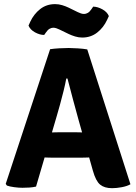

<svg xmlns="http://www.w3.org/2000/svg" viewBox="-20 -928 678 956"><path d="M229.5 -683Q248.5 -686 275.2 -687.5Q302 -689 322 -689Q341 -689 368 -687.2Q395 -685.5 414.5 -682L629.5 -10.5Q613 -1 586.8 4Q560.5 9 538 9Q500 9 478.5 -8.8Q457 -26.5 442.5 -78L371 -331.5Q359.5 -373.5 344 -430.5Q328.5 -487.5 316 -537H310Q305 -509 296.5 -475Q288 -441 278.8 -407.2Q269.5 -373.5 261.5 -346.5L159.5 1Q144.5 4.5 127.2 5.8Q110 7 91.5 7Q73.5 7 50.8 4Q28 1 14.5 -4L8.5 -12.5ZM241.5 -143Q234.5 -143 225.2 -143.2Q216 -143.5 206.8 -143.8Q197.5 -144 190.5 -144H106.5L155 -268.5H229Q236 -268.5 245 -268.8Q254 -269 263 -269.2Q272 -269.5 279 -269.5H352Q359 -269.5 368 -269.2Q377 -269 386.2 -268.8Q395.5 -268.5 402.5 -268.5H479L519.5 -144H435Q428 -144 418.8 -143.8Q409.5 -143.5 400.2 -143.2Q391 -143 384 -143ZM276 -781Q269 -784.5 261 -787.2Q253 -790 245 -790Q236.5 -790 227 -784.8Q217.5 -779.5 208.5 -766L200 -754Q178 -754 154.2 -767Q130.5 -780 122 -800.5L130.5 -819.5Q148.5 -858 180 -882.8Q211.5 -907.5 254.5 -907.5Q272.5 -907.5 289.8 -902.2Q307 -897 321.5 -890L367.5 -867.5Q374.5 -864 382.8 -861.2Q391 -858.5 399 -858.5Q407.5 -858.5 417 -863.8Q426.5 -869 435.5 -882.5L444 -895Q466.5 -894.5 490 -881.5Q513.5 -868.5 522 -848L513.5 -829.5Q495.5 -790.5 463.8 -765.8Q432 -741 389.5 -741Q371.5 -741 353.8 -746.5Q336 -752 322.5 -758.5Z"/></svg>

Font: Signika SC
Style: Regular
Weight: 300
Designer: Anna Giedryś
Foundry: Anna Giedryś
Version: Version 2.000